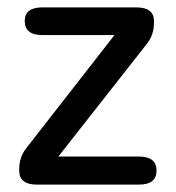

<svg xmlns="http://www.w3.org/2000/svg" viewBox="-20 -500 476 520"><path d="M80 0Q32 0 32 -38V-42Q32 -76 53 -101L290 -405H95Q47 -405 47 -443Q47 -480 95 -480H349Q397 -480 397 -443V-438Q397 -404 376 -379L138 -76H356Q404 -76 404 -38Q404 0 356 0Z"/></svg>

Font: Zen Maru Gothic Medium
Style: Regular
Weight: 500
Designer: Yoshimichi Ohira
Foundry: Positype
Version: Version 1.001